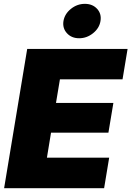

<svg xmlns="http://www.w3.org/2000/svg" viewBox="-20 -983 686 1003"><path d="M1.5 0 122.1 -727.5H646.5L620.1 -568.4H293L272.5 -445.3H572.3L546.4 -290H246.6L225.1 -159.2H550.3L523.9 0ZM393.6 -783.2Q353.5 -783.2 329.6 -809.6Q305.7 -835.9 311.5 -873Q317.9 -910.6 350.6 -936.8Q383.3 -962.9 423.3 -962.9Q463.4 -962.9 487.3 -936.8Q511.2 -910.6 504.9 -873Q499 -835.9 466.3 -809.6Q433.6 -783.2 393.6 -783.2Z"/></svg>

Font: Inter Black
Style: Italic
Weight: 900
Italic angle: -9.39999°
Designer: Rasmus Andersson
Foundry: rsms
Version: Version 4.000;git-a52131595